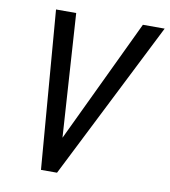

<svg xmlns="http://www.w3.org/2000/svg" viewBox="-79 -758 730 825"><g transform="rotate(10 286.5 -345.0)"><path d="M99 -690H187L222 -152L478 -690H573L225 0H155Z"/></g></svg>

Font: Radio Canada Condensed
Style: Italic
Weight: 400
Width: 3
Italic angle: -12°
Designer: Charles Daoud, Etienne Aubert Bonn, Alexandre Saumier Demers, Jacques Le Bailly
Foundry: Radio-Canada
Version: Version 2.104; ttfautohint (v1.8.4.7-5d5b);gftools[0.9.28.de